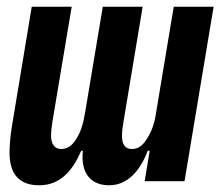

<svg xmlns="http://www.w3.org/2000/svg" viewBox="-20 -536 652 568"><path d="M95.9 12.1C159.1 12.1 195 -32 220.2 -89.8H225.1C218 -22 250 12.1 302.9 12.1C356.9 12.1 394.2 -29.8 416.9 -89.8H422.9L408 0H525.9L611.9 -516H494L440 -192.1C437.1 -174 430 -149.9 415.8 -127.1C399.9 -100.9 384.9 -95.2 370 -95.2C350.9 -95.2 340.9 -108 340.9 -133.2C340.9 -147 343 -163 345.2 -175.1L402 -516H284.1L231.9 -203.8C225.9 -168 219.1 -147 207 -127.1C192.1 -101.9 176.8 -95.2 160.2 -95.2C142 -95.2 131 -110.1 131 -133.9C131 -147 133.2 -163 134.9 -175.1L192.1 -516H73.9L14.9 -160.2C11 -136 8.2 -106.9 8.2 -84.2C8.2 -21 36.9 12.1 95.9 12.1Z"/></svg>

Font: Margiela Mono Italic Bold It
Style: Regular
Weight: 700
Designer: Mike Abbink, Paul van der Laan, Pieter van Rosmalen
Foundry: Bold Monday
Version: Version 2.003 2021